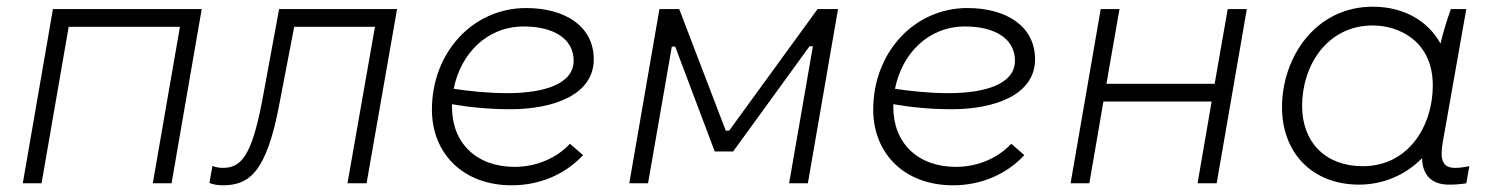

<svg xmlns="http://www.w3.org/2000/svg" viewBox="-20 -547 4459 573"><path d="M48 0H104L185 -467H517L436 0H492L582 -520H138Z M644 6C722 6 775 -29 814 -238L858 -467H1099L1017 0H1074L1165 -520H813L763 -249C731 -81 700 -46 645 -46C634 -46 623 -48 614 -52L605 -1C615 3 628 6 644 6Z M1507 6C1589 6 1665 -25 1720 -84L1681 -118C1642 -76 1582 -49 1516 -49C1401 -49 1329 -121 1329 -227V-236C1380 -227 1440 -221 1503 -221C1630 -221 1752 -263 1752 -370C1752 -469 1666 -523 1550 -523C1391 -523 1269 -390 1269 -220C1269 -88 1363 6 1507 6ZM1334 -282C1355 -388 1434 -468 1543 -468C1633 -468 1692 -431 1692 -366C1692 -295 1601 -269 1494 -269C1436 -269 1381 -275 1334 -282Z M1858 0H1914L1985 -408H1995L2113 -95H2168L2396 -409H2406L2335 0H2391L2481 -520H2420L2156 -157H2146L2007 -520H1948Z M2824 6C2906 6 2982 -25 3037 -84L2998 -118C2959 -76 2899 -49 2833 -49C2718 -49 2646 -121 2646 -227V-236C2697 -227 2757 -221 2820 -221C2947 -221 3069 -263 3069 -370C3069 -469 2983 -523 2867 -523C2708 -523 2586 -390 2586 -220C2586 -88 2680 6 2824 6ZM2651 -282C2672 -388 2751 -468 2860 -468C2950 -468 3009 -431 3009 -366C3009 -295 2918 -269 2811 -269C2753 -269 2698 -275 2651 -282Z M3644 -520 3605 -297H3282L3321 -520H3265L3175 0H3231L3273 -244H3596L3554 0H3611L3701 -520Z M4304 4C4323 4 4338 3 4356 0L4365 -51C4350 -48 4337 -46 4322 -46C4283 -46 4277 -74 4286 -124L4356 -520H4310C4298 -487 4287 -451 4279 -417C4242 -484 4170 -527 4077 -527C3906 -527 3806 -376 3806 -227C3806 -91 3896 4 4036 4C4107 4 4174 -24 4224 -75C4225 -23 4254 4 4304 4ZM4077 -471C4153 -471 4256 -426 4256 -292C4256 -172 4184 -51 4047 -51C3936 -51 3866 -122 3866 -231C3866 -352 3941 -471 4077 -471Z"/></svg>

Font: Fixel Display Light
Style: Italic
Weight: 300
Italic angle: -10°
Designer: AlfaBravo + MacPaw
Foundry: Kyrylo Tkachov, Marchela Mozhyna, Serhii Makarenko, Maria Weinstein, Zakhar Kryvoshyya
Version: Version 1.210;Glyphs 3.2 (3217)